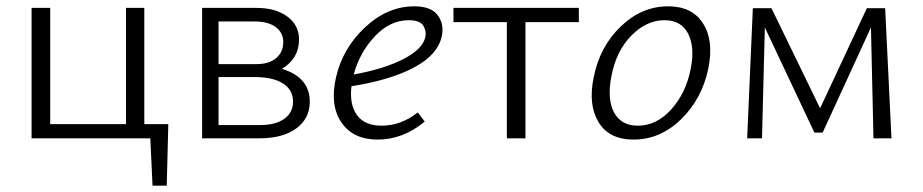

<svg xmlns="http://www.w3.org/2000/svg" viewBox="-20 -438 2924 608"><path d="M513 -45 508 150H463L456 0H80V-413H139V-45H379V-413H437V-45Z M873 -220Q961 -193 961 -116Q961 -63 918.5 -31.5Q876 0 802 0H620V-413H792Q853 -413 890 -385.5Q927 -358 927 -313Q927 -253 873 -220ZM786 -370H672V-235H793Q832 -235 854.5 -254Q877 -273 877 -305Q877 -334 853.5 -352Q830 -370 786 -370ZM804 -42Q853 -42 880.5 -62Q908 -82 908 -116Q908 -153 876.5 -173.5Q845 -194 785 -194H672V-42Z M1292 -418Q1345 -418 1366 -390Q1387 -362 1379 -323Q1366 -264 1290.5 -224Q1215 -184 1093 -165Q1086 -107 1110.5 -73.5Q1135 -40 1188 -40Q1250 -40 1303 -82L1325 -53Q1256 4 1176 4Q1098 4 1061 -50.5Q1024 -105 1044 -193Q1065 -285 1136 -351.5Q1207 -418 1292 -418ZM1327 -321Q1331 -339 1320.5 -356.5Q1310 -374 1274 -374Q1215 -374 1167 -323Q1119 -272 1100 -202Q1198 -220 1258.5 -251.5Q1319 -283 1327 -321Z M1813 -413V-368H1644V0H1585V-368H1416V-413Z M1986 4Q1909 4 1875.5 -51Q1842 -106 1860 -193Q1879 -290 1945.5 -354Q2012 -418 2096 -418Q2172 -418 2206.5 -363.5Q2241 -309 2223 -221Q2203 -125 2137 -60.5Q2071 4 1986 4ZM2000 -40Q2059 -40 2105.5 -91.5Q2152 -143 2167 -219Q2181 -287 2159.5 -330.5Q2138 -374 2084 -374Q2027 -374 1979 -325Q1931 -276 1916 -196Q1902 -124 1924.5 -82Q1947 -40 2000 -40Z M2803 0H2746L2738 -351L2585 -18H2559L2402 -351L2393 0H2346L2364 -412H2423L2577 -95L2725 -412H2783Z"/></svg>

Font: EauTest Semilight
Style: Italic
Weight: 300
Italic angle: -12°
Designer: Christian Thalmann (Catharsis Fonts)
Version: Version 0.001;PS 000.001;hotconv 1.0.88;makeotf.lib2.5.64775